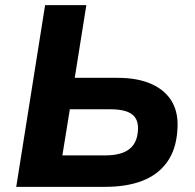

<svg xmlns="http://www.w3.org/2000/svg" viewBox="-20 -725 757 745"><path d="M43 0 155 -705H315L270 -423H436Q516 -423 570 -398Q624 -373 649 -327.5Q674 -282 668 -217Q663 -144 628 -95.5Q593 -47 532.5 -23.5Q472 0 388 0ZM222 -122H388Q449 -122 480.5 -145.5Q512 -169 515 -217Q519 -260 493.5 -280.5Q468 -301 408 -301H251Z"/></svg>

Font: Nunito Sans 9pt ExtraBold
Style: Italic
Weight: 800
Italic angle: -9°
Version: Version 3.101;gftools[0.9.27]